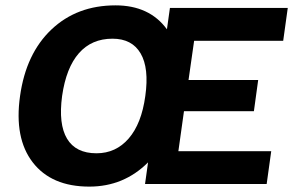

<svg xmlns="http://www.w3.org/2000/svg" viewBox="-20 -690 1099 720"><path d="M413.1 -669.9Q540.5 -669.9 606 -580.1L617.2 -660.2H1059.1L1042 -537.1H708L687 -390.1H948.2L932.1 -272.9H669.9L648.9 -123H997.1L980 0H523.9L535.2 -81.1Q444.3 9.8 314.9 9.8Q172.9 9.8 102.8 -81.1Q32.7 -171.9 55.2 -330.1Q77.6 -489.3 173.1 -579.6Q268.6 -669.9 413.1 -669.9ZM212.9 -330.1Q198.7 -224.6 231.4 -169.9Q264.2 -115.2 341.8 -115.2Q414.6 -115.2 462.6 -170.7Q510.7 -226.1 524.9 -330.1Q539.6 -434.6 507.3 -489.7Q475.1 -544.9 401.9 -544.9Q323.7 -544.9 275.9 -490.5Q228 -436 212.9 -330.1Z"/></svg>

Font: Human Sans Bold
Style: Italic
Weight: 700
Italic angle: -8°
Designer: Tim Radville
Foundry: Continuum
Version: Version 1.000;FEAKit 1.0